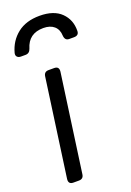

<svg xmlns="http://www.w3.org/2000/svg" viewBox="-152 -845 616 901"><g transform="rotate(-20 155.5 -395.0)"><path d="M51 0Q26 0 29 -26L97 -514Q100 -536 122 -536H150Q175 -536 172 -510L104 -22Q101 0 79 0ZM22 -640Q10 -640 3.5 -647Q-3 -654 0 -666Q15 -722 58 -756Q101 -790 169 -790Q240 -790 276.5 -754Q313 -718 312 -663Q312 -640 287 -640H263Q242 -640 240 -665Q239 -696 219.5 -713Q200 -730 166 -730Q92 -730 72 -661Q65 -640 45 -640Z"/></g></svg>

Font: Pitagon Sans Text
Style: Italic
Weight: 400
Italic angle: -8°
Designer: Travis Tran
Foundry: Pitagon
Version: Version 1.001; ttfautohint (v1.8.4.7-5d5b);gftools[0.9.26]